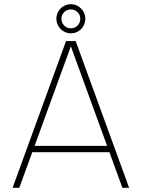

<svg xmlns="http://www.w3.org/2000/svg" viewBox="-20 -896 676 916"><path d="M341 -700 596 0H564L502 -170H134L72 0H40L295 -700ZM491 -200 318 -675 145 -200ZM318 -737Q299.5 -737 283.5 -746.5Q267.5 -756 258.2 -772.2Q249 -788.5 249 -807Q249 -825 258.2 -841Q267.5 -857 283.5 -866.5Q299.5 -876 318 -876Q336.5 -876 352.5 -866.5Q368.5 -857 377.8 -841Q387 -825 387 -807Q387 -788 377.8 -771.8Q368.5 -755.5 352.5 -746.2Q336.5 -737 318 -737ZM318 -761Q337 -761 350 -774.2Q363 -787.5 363 -807Q363 -825 349.8 -838Q336.5 -851 318 -851Q299.5 -851 286.2 -838Q273 -825 273 -807Q273 -787.5 286 -774.2Q299 -761 318 -761Z"/></svg>

Font: Urbanist
Style: Regular
Weight: 400
Designer: Corey Hu
Foundry: Corey Hu
Version: Version 1.2; befe77262ef67d88f1d94aa3d2e49ef1327b4483